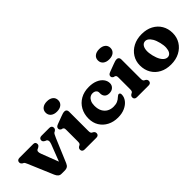

<svg xmlns="http://www.w3.org/2000/svg" viewBox="65 -1495 2282 2282"><g transform="rotate(-45 1206.0 -354.5)"><path d="M321.3 10.2H261.3Q237.8 10.2 221.6 -3.4Q205.3 -17 193.3 -44.7L60.5 -358.6Q55.4 -370.6 49.1 -382.7Q42.7 -394.8 35.9 -398.4L25.1 -403.4Q14.1 -410.6 7.7 -419.2Q1.3 -427.8 1.3 -441.4Q1.3 -459 12.5 -468.6Q23.6 -478.2 42.3 -478.2H274.1Q311.1 -478.2 311.1 -441.4Q311.1 -427.8 302.7 -419.2Q294.3 -410.6 280.9 -403.4L268.9 -398.4Q254 -392 250.9 -376.1Q247.8 -360.2 259 -330.4L363.3 -59.8L321.5 -59.7L424.8 -326.8Q436.1 -356.1 432 -374Q428 -391.8 413.5 -398.4L400.6 -403.4Q387.2 -410.5 379.6 -419.2Q372 -427.8 372 -441.4Q372 -459 383.1 -468.6Q394.2 -478.2 413 -478.2H544.8Q564.1 -478.2 574.9 -468.6Q585.8 -459 585.8 -441.4Q585.8 -429.4 580.6 -420.8Q575.4 -412.2 562 -403.4L551.4 -398.4Q544.6 -394.4 536.4 -381.3Q528.3 -368.2 514.8 -335.8L390.2 -39.5Q378.1 -10.9 360.3 -0.3Q342.5 10.2 321.3 10.2Z M847.6 -450.2V-125.8Q847.6 -102.9 852.1 -93.8Q856.7 -84.7 864.6 -79.8L875.2 -74.8Q886.6 -68 892.8 -59Q899 -50 899 -36.8Q899 -19.6 888.1 -9.8Q877.3 0 858 0H660.4Q641.6 0 630.5 -9.8Q619.4 -19.6 619.4 -36.8Q619.4 -50 625.6 -59Q631.8 -68 643.2 -74.8L654 -79.8Q662.3 -84.7 666.7 -93.8Q671 -102.9 671 -125.8V-321.4Q671 -341.8 665.6 -349.6Q660.1 -357.4 650.8 -361.4L635.8 -364.6Q625.5 -370.2 619.1 -377.7Q612.6 -385.2 612.6 -397.4Q612.6 -411.2 621.1 -420.8Q629.5 -430.4 647.8 -437.2L743.6 -473.2Q765.5 -481.7 780.4 -485.9Q795.3 -490.2 811 -490.2Q828 -490.2 837.8 -479Q847.6 -467.8 847.6 -450.2ZM747.4 -550.2Q699 -550.2 670.4 -573.7Q641.8 -597.1 641.8 -636.8Q641.8 -676 670.4 -699Q699 -722 747.4 -722Q796.1 -722 824.7 -699Q853.4 -676 853.4 -636.8Q853.4 -597.1 824.7 -573.7Q796.1 -550.2 747.4 -550.2Z M1431.2 -343.8Q1431.2 -309.9 1406.7 -286.8Q1382.3 -263.7 1341.6 -263.7Q1302 -263.7 1281.9 -285.1Q1261.8 -306.4 1261.8 -340.1V-355.4Q1261.8 -378.8 1244.7 -392.7Q1227.6 -406.6 1198.8 -406.6Q1174.3 -406.6 1154.1 -392.5Q1134 -378.4 1121.9 -351.3Q1109.9 -324.2 1109.9 -284.9Q1109.9 -229.4 1130.3 -191.6Q1150.8 -153.8 1185.7 -134.8Q1220.7 -115.9 1264.4 -115.9Q1304.6 -115.9 1331.8 -128.1Q1359.1 -140.3 1380.9 -161.9Q1393.3 -171.9 1400 -176Q1406.7 -180.1 1413.3 -179.7Q1423.7 -179.3 1429.3 -172Q1435 -164.8 1434.9 -149.3Q1434.4 -106.7 1405.9 -69.4Q1377.5 -32.2 1327.2 -9.4Q1276.9 13.3 1210.8 13.3Q1136.2 13.3 1077.7 -17Q1019.3 -47.2 985.9 -101.3Q952.5 -155.4 952.5 -227.2Q952.5 -302.9 985.6 -362.7Q1018.6 -422.5 1078.9 -456.9Q1139.2 -491.4 1221 -491.4Q1285.9 -491.4 1333 -471.3Q1380.1 -451.2 1405.6 -417.7Q1431.2 -384.3 1431.2 -343.8Z M1726.1 -450.2V-125.8Q1726.1 -102.9 1730.6 -93.8Q1735.2 -84.7 1743.1 -79.8L1753.7 -74.8Q1765.1 -68 1771.3 -59Q1777.5 -50 1777.5 -36.8Q1777.5 -19.6 1766.6 -9.8Q1755.8 0 1736.5 0H1538.9Q1520.1 0 1509 -9.8Q1497.9 -19.6 1497.9 -36.8Q1497.9 -50 1504.1 -59Q1510.3 -68 1521.7 -74.8L1532.5 -79.8Q1540.8 -84.7 1545.2 -93.8Q1549.5 -102.9 1549.5 -125.8V-321.4Q1549.5 -341.8 1544.1 -349.6Q1538.6 -357.4 1529.3 -361.4L1514.3 -364.6Q1504 -370.2 1497.6 -377.7Q1491.1 -385.2 1491.1 -397.4Q1491.1 -411.2 1499.6 -420.8Q1508 -430.4 1526.3 -437.2L1622.1 -473.2Q1644 -481.7 1658.9 -485.9Q1673.8 -490.2 1689.5 -490.2Q1706.5 -490.2 1716.3 -479Q1726.1 -467.8 1726.1 -450.2ZM1625.9 -550.2Q1577.5 -550.2 1548.9 -573.7Q1520.3 -597.1 1520.3 -636.8Q1520.3 -676 1548.9 -699Q1577.5 -722 1625.9 -722Q1674.6 -722 1703.2 -699Q1731.9 -676 1731.9 -636.8Q1731.9 -597.1 1703.2 -573.7Q1674.6 -550.2 1625.9 -550.2Z M2109 -491.4Q2190.7 -491.4 2251.7 -459Q2312.8 -426.7 2346.6 -369.5Q2380.5 -312.4 2380.5 -237.3Q2380.5 -166.1 2345.4 -109.4Q2310.4 -52.7 2247.7 -19.7Q2185 13.3 2102.4 13.3Q2021.1 13.3 1960.1 -18.9Q1899 -51.1 1865 -108.8Q1831 -166.5 1831 -242.9Q1831 -312.4 1866.1 -368.7Q1901.1 -425.1 1963.6 -458.2Q2026.1 -491.4 2109 -491.4ZM2147.4 -78.2Q2170.9 -83.7 2185 -107.2Q2199.1 -130.7 2201.6 -169.3Q2204.1 -208 2191.6 -258.2Q2178.6 -311.6 2158.6 -345.3Q2138.6 -378.9 2114.9 -393.1Q2091.1 -407.2 2066.7 -401.2Q2043.8 -396.1 2029.1 -373.4Q2014.4 -350.7 2011.6 -312.3Q2008.9 -273.9 2021.7 -221Q2034.8 -167.4 2054.8 -133.9Q2074.8 -100.5 2098.9 -86.6Q2123.1 -72.7 2147.4 -78.2Z"/></g></svg>

Font: Fraunces SuperSoft Wonky
Style: Regular
Weight: 900
Version: Version 1.000;[b76b70a41]